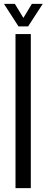

<svg xmlns="http://www.w3.org/2000/svg" viewBox="-20 -977 242 997"><path d="M60.5 0V-800H140V0ZM76 -840 0.5 -957H57L101.5 -884L145.5 -957H202L126 -840Z"/></svg>

Font: Big Shoulders Stencil Text
Style: Regular
Weight: 400
Designer: Patric King
Foundry: XO Type Co
Version: Version 1.000